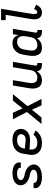

<svg xmlns="http://www.w3.org/2000/svg" viewBox="1334 -2108 783 3490"><g transform="rotate(-90 1725.0 -363.5)"><path d="M254 8Q228 8 203.5 5.5Q179 3 155.5 -3Q132 -9 111 -20Q90 -31 75 -48.5Q60 -66 52.5 -89.5Q45 -113 50 -138L51 -144H147L146 -142Q144 -129 148.5 -118Q153 -107 162 -99.5Q171 -92 182 -87.5Q193 -83 205 -80.5Q217 -78 229 -77Q241 -76 254 -76Q266 -76 278.5 -76.5Q291 -77 303.5 -79.5Q316 -82 328.5 -85.5Q341 -89 353 -95.5Q365 -102 373.5 -112.5Q382 -123 384 -135Q387 -152 379 -165.5Q371 -179 359 -187.5Q347 -196 332.5 -201Q318 -206 302.5 -209.5Q287 -213 271.5 -216.5Q256 -220 241.5 -224.5Q227 -229 213 -235.5Q199 -242 186 -249.5Q173 -257 161 -266Q149 -275 139 -286Q129 -297 121 -310Q113 -323 108.5 -337.5Q104 -352 102 -367.5Q100 -383 103 -400Q106 -421 118 -441.5Q130 -462 148 -477.5Q166 -493 188 -503Q210 -513 231.5 -518.5Q253 -524 275.5 -526Q298 -528 319 -528Q344 -528 368 -525.5Q392 -523 415 -516.5Q438 -510 458.5 -499Q479 -488 493.5 -470.5Q508 -453 514 -429.5Q520 -406 516 -382L515 -376H419V-378Q422 -396 412.5 -410.5Q403 -425 387.5 -432Q372 -439 354.5 -441.5Q337 -444 319 -444Q308 -444 296 -443.5Q284 -443 272 -440.5Q260 -438 248.5 -434.5Q237 -431 226.5 -424Q216 -417 207.5 -407Q199 -397 197 -385Q195 -369 202.5 -355Q210 -341 222 -332.5Q234 -324 249 -319Q264 -314 279.5 -310.5Q295 -307 309.5 -303.5Q324 -300 339 -295.5Q354 -291 368 -284.5Q382 -278 395 -270.5Q408 -263 419.5 -254Q431 -245 441.5 -234Q452 -223 459.5 -210Q467 -197 472.5 -183Q478 -169 479.5 -153Q481 -137 479 -121Q475 -98 462 -77Q449 -56 430 -41Q411 -26 389 -16.5Q367 -7 344.5 -1.5Q322 4 299 6Q276 8 254 8Z M874 8Q841 8 809 3Q777 -2 749.5 -16Q722 -30 700 -52.5Q678 -75 667 -103.5Q656 -132 654.5 -165Q653 -198 659 -231L676 -331Q680 -359 690 -386Q700 -413 717.5 -437Q735 -461 759 -479.5Q783 -498 810.5 -509Q838 -520 866 -524Q894 -528 921 -528Q949 -528 975.5 -524.5Q1002 -521 1026.5 -512Q1051 -503 1072 -487.5Q1093 -472 1106 -450Q1119 -428 1124 -401.5Q1129 -375 1124 -348Q1121 -327 1111 -306.5Q1101 -286 1086 -269.5Q1071 -253 1051.5 -240.5Q1032 -228 1011.5 -221Q991 -214 969.5 -211Q948 -208 927 -208Q905 -208 883.5 -209.5Q862 -211 840.5 -212Q819 -213 797 -214.5Q775 -216 754 -219V-217Q750 -198 750.5 -179Q751 -160 757.5 -143Q764 -126 775 -112.5Q786 -99 802 -90.5Q818 -82 836.5 -79Q855 -76 874 -76Q894 -76 914 -79.5Q934 -83 953.5 -91.5Q973 -100 990 -114Q1007 -128 1019 -146L1098 -108Q1080 -80 1054.5 -57Q1029 -34 999 -19Q969 -4 937 2Q905 8 874 8ZM930 -287Q946 -287 962.5 -291Q979 -295 993.5 -304.5Q1008 -314 1017.5 -328.5Q1027 -343 1030 -359Q1034 -380 1025 -398Q1016 -416 999.5 -426.5Q983 -437 962.5 -440.5Q942 -444 922 -444Q904 -444 886.5 -441.5Q869 -439 852.5 -431.5Q836 -424 821 -412Q806 -400 795.5 -384.5Q785 -369 779 -352Q773 -335 770 -317L768 -303Q788 -299 808.5 -298.5Q829 -298 850 -296.5Q871 -295 890.5 -291Q910 -287 930 -287Z M1216 0 1434 -265 1302 -520H1420L1499 -345L1640 -520H1758L1540 -255L1672 0H1554L1475 -175L1334 0Z M2006 8Q1978 8 1951.5 0Q1925 -8 1906.5 -26Q1888 -44 1877.5 -68.5Q1867 -93 1863 -120Q1859 -147 1860.5 -175Q1862 -203 1867 -231L1915 -520H2012L1962 -217Q1959 -200 1958.5 -182.5Q1958 -165 1961.5 -148.5Q1965 -132 1973 -117.5Q1981 -103 1993.5 -93.5Q2006 -84 2022.5 -80Q2039 -76 2056 -76Q2080 -76 2104.5 -83Q2129 -90 2148 -106.5Q2167 -123 2178.5 -145.5Q2190 -168 2193 -192L2248 -520H2345L2277 -111Q2276 -104 2277 -97Q2278 -90 2282 -85Q2286 -80 2292.5 -78Q2299 -76 2306 -76H2324V8H2292Q2270 8 2249 3.5Q2228 -1 2211.5 -13Q2195 -25 2186 -44.5Q2177 -64 2177 -86Q2163 -64 2144 -45.5Q2125 -27 2102.5 -14.5Q2080 -2 2055 3Q2030 8 2006 8Z M2600 8Q2572 8 2545.5 0.5Q2519 -7 2500 -25Q2481 -43 2470.5 -67.5Q2460 -92 2456 -119Q2452 -146 2453 -174.5Q2454 -203 2459 -231L2476 -331Q2480 -356 2488 -381Q2496 -406 2509.5 -429Q2523 -452 2542 -471.5Q2561 -491 2584.5 -504Q2608 -517 2634 -522.5Q2660 -528 2685 -528Q2711 -528 2736.5 -521.5Q2762 -515 2781 -500Q2800 -485 2812.5 -463Q2825 -441 2831 -416L2848 -520H2945L2877 -111Q2876 -104 2877 -97Q2878 -90 2882 -85Q2886 -80 2892.5 -78Q2899 -76 2906 -76H2924V8H2892Q2870 8 2849 3.5Q2828 -1 2811.5 -13.5Q2795 -26 2785.5 -45.5Q2776 -65 2777 -87Q2763 -64 2743 -45.5Q2723 -27 2699.5 -14.5Q2676 -2 2650.5 3Q2625 8 2600 8ZM2651 -76Q2675 -76 2699.5 -82.5Q2724 -89 2745 -105.5Q2766 -122 2778 -145Q2790 -168 2793 -192L2810 -292Q2813 -311 2813.5 -329.5Q2814 -348 2810.5 -365.5Q2807 -383 2798.5 -398.5Q2790 -414 2777 -424.5Q2764 -435 2746 -439.5Q2728 -444 2709 -444Q2693 -444 2676 -440.5Q2659 -437 2643.5 -429Q2628 -421 2615 -408.5Q2602 -396 2592.5 -381Q2583 -366 2578 -350Q2573 -334 2570 -317L2554 -217Q2551 -200 2550.5 -182Q2550 -164 2553 -147.5Q2556 -131 2565 -117Q2574 -103 2587 -93Q2600 -83 2617 -79.5Q2634 -76 2651 -76Z M3247 8Q3223 8 3201 2Q3179 -4 3162.5 -17.5Q3146 -31 3135.5 -50.5Q3125 -70 3121 -92.5Q3117 -115 3118 -138Q3119 -161 3123 -185L3200 -651H3103V-735H3310L3217 -171Q3215 -157 3214 -142.5Q3213 -128 3215 -114Q3217 -100 3224.5 -88Q3232 -76 3247 -76Q3257 -76 3267 -81.5Q3277 -87 3284 -96Q3291 -105 3296 -115Q3301 -125 3305 -135L3384 -97Q3375 -76 3362 -56.5Q3349 -37 3331 -22Q3313 -7 3290.5 0.5Q3268 8 3247 8Z"/></g></svg>

Font: Iosevka Custom Medium
Style: Italic
Weight: 500
Italic angle: -9°
Designer: Belleve Invis
Foundry: Belleve Invis
Version: Version 27.0.1